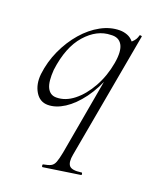

<svg xmlns="http://www.w3.org/2000/svg" viewBox="-130 -485 673 835"><g transform="rotate(20 206.5 -67.0)"><path d="M171 275Q167 276 166 270Q165 264 168 263Q191 259 202.5 253Q214 247 220 231.5Q226 216 232 185L301 -205L309 -202Q284 -133 248.5 -85Q213 -37 174 -12Q135 13 98 13Q61 13 40.5 -21Q20 -55 25 -103Q32 -162 56.5 -215.5Q81 -269 117 -310.5Q153 -352 196 -375.5Q239 -399 283 -399Q301 -399 318 -392.5Q335 -386 347 -371Q359 -356 361 -332L323 -357Q334 -359 350 -373.5Q366 -388 370 -407Q371 -410 376.5 -409Q382 -408 381 -406L276 178Q269 215 281 230Q293 245 336 239Q339 237 341 243Q343 249 338 250ZM122 -30Q164 -30 202.5 -60.5Q241 -91 270 -143Q299 -195 310 -258Q320 -316 304.5 -343Q289 -370 253 -367Q189 -366 137 -307.5Q85 -249 71 -139Q69 -112 71 -91.5Q73 -71 79.5 -57.5Q86 -44 96.5 -37Q107 -30 122 -30Z"/></g></svg>

Font: Cormorant Garamond Light
Style: Italic
Weight: 300
Italic angle: -10°
Designer: Christian Thalmann (Catharsis Fonts)
Foundry: Catharsis Fonts
Version: Version 4.001